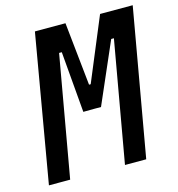

<svg xmlns="http://www.w3.org/2000/svg" viewBox="-104 -783 808 874"><g transform="rotate(-15 300.0 -346.5)"><path d="M19.5 0 139.2 -693.4H283.2L314.5 -395.5H322.3L446.3 -693.4H600.1L478 0H377.9L478.5 -570.3H465.8L340.8 -283.2H308.1L257.3 -282.7L232.9 -570.3H220.2L119.6 0Z"/></g></svg>

Font: CaskaydiaCove NFP
Style: Italic
Weight: 400
Italic angle: -10°
Designer: Aaron Bell
Foundry: Saja Typeworks
Version: Version 2111.001; VTT 6.35;Nerd Fonts 3.1.1